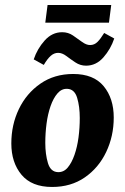

<svg xmlns="http://www.w3.org/2000/svg" viewBox="-20 -730 497 763"><path d="M187 13Q106 13 65.5 -35.5Q25 -84 25 -160Q25 -234 55 -296.5Q85 -359 140.5 -397.5Q196 -436 271 -436Q352 -436 392 -387.5Q432 -339 432 -263Q432 -189 402 -126Q372 -63 317 -25Q262 13 187 13ZM210 -46Q233 -45 249 -64Q265 -83 276 -114.5Q287 -146 292 -184Q297 -222 297 -261Q297 -307 286.5 -341.5Q276 -376 247 -377Q225 -378 208.5 -359Q192 -340 181 -308.5Q170 -277 165 -239Q160 -201 160 -162Q160 -117 170.5 -82Q181 -47 210 -46ZM160 -640 169 -710H422L413 -640ZM322 -469Q299 -469 279.5 -482Q260 -495 243.5 -507.5Q227 -520 211 -520Q195 -520 181.5 -508Q168 -496 154 -472L114 -494Q128 -536 157.5 -569Q187 -602 227 -602Q251 -602 270 -589Q289 -576 306 -563.5Q323 -551 338 -551Q355 -551 367.5 -563.5Q380 -576 394 -599L434 -577Q420 -535 391 -502Q362 -469 322 -469Z"/></svg>

Font: Rasa
Style: Bold Italic
Weight: 700
Italic angle: -7.10001°
Designer: Anna Giedrys (Yrsa+Rasa design), David Brezina (Yrsa art-direction, Rasa art-direction, design)
Foundry: Rosetta Type Foundry
Version: Version 2.004